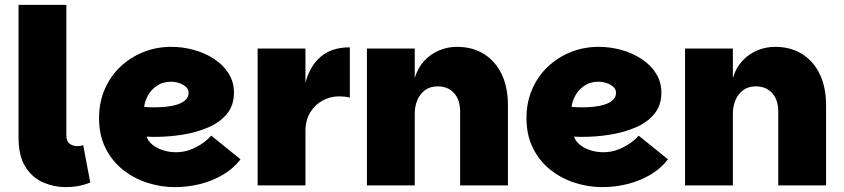

<svg xmlns="http://www.w3.org/2000/svg" viewBox="-20 -760 3458 787"><path d="M56 -196V-740H252V-203Q252 -181 265.5 -171Q279 -161 297 -161Q310 -161 321 -165L350 -12Q304 7 249 7Q202 7 157.5 -12Q113 -31 84.5 -75.5Q56 -120 56 -196Z M697 7Q639 7 583.5 -11Q528 -29 483.5 -64.5Q439 -100 412.5 -153Q386 -206 386 -276Q386 -340 409 -393.5Q432 -447 473 -486Q514 -525 567.5 -546.5Q621 -568 682 -568Q729 -568 774.5 -555.5Q820 -543 857.5 -518.5Q895 -494 917 -459Q939 -424 939 -380Q939 -328 910 -293Q881 -258 833 -237.5Q785 -217 728.5 -208Q672 -199 618 -199Q612 -199 605.5 -199Q599 -199 593 -199.5Q587 -200 581 -200Q586 -183 603.5 -168Q621 -153 647 -144.5Q673 -136 701 -136Q732 -136 759 -146Q786 -156 808.5 -171.5Q831 -187 846 -204L966 -107Q937 -69 893.5 -43.5Q850 -18 799.5 -5.5Q749 7 697 7ZM614 -320Q637 -320 661.5 -322.5Q686 -325 706.5 -331.5Q727 -338 740 -350Q753 -362 753 -380Q753 -394 742 -404Q731 -414 714.5 -419.5Q698 -425 681 -425Q647 -425 622.5 -408Q598 -391 585.5 -367Q573 -343 571 -322Q578 -321 590.5 -320.5Q603 -320 614 -320Z M1036 0V-561H1232V0ZM1209 -221 1232 -420Q1249 -488 1294 -527Q1339 -566 1414 -566V-360Q1402 -363 1391 -364Q1380 -365 1369 -365Q1334 -365 1302.5 -348Q1271 -331 1251.5 -299Q1232 -267 1232 -221Z M1484 0V-561H1680V-440Q1692 -481 1718 -509.5Q1744 -538 1779 -553Q1814 -568 1853 -568Q1917 -568 1964 -538.5Q2011 -509 2036.5 -455.5Q2062 -402 2062 -329V0H1866V-303Q1866 -351 1841 -378.5Q1816 -406 1774 -406Q1744 -406 1723 -391Q1702 -376 1691 -350.5Q1680 -325 1680 -293V0Z M2449 7Q2391 7 2335.5 -11Q2280 -29 2235.5 -64.5Q2191 -100 2164.5 -153Q2138 -206 2138 -276Q2138 -340 2161 -393.5Q2184 -447 2225 -486Q2266 -525 2319.5 -546.5Q2373 -568 2434 -568Q2481 -568 2526.5 -555.5Q2572 -543 2609.5 -518.5Q2647 -494 2669 -459Q2691 -424 2691 -380Q2691 -328 2662 -293Q2633 -258 2585 -237.5Q2537 -217 2480.5 -208Q2424 -199 2370 -199Q2364 -199 2357.5 -199Q2351 -199 2345 -199.5Q2339 -200 2333 -200Q2338 -183 2355.5 -168Q2373 -153 2399 -144.5Q2425 -136 2453 -136Q2484 -136 2511 -146Q2538 -156 2560.5 -171.5Q2583 -187 2598 -204L2718 -107Q2689 -69 2645.5 -43.5Q2602 -18 2551.5 -5.5Q2501 7 2449 7ZM2366 -320Q2389 -320 2413.5 -322.5Q2438 -325 2458.5 -331.5Q2479 -338 2492 -350Q2505 -362 2505 -380Q2505 -394 2494 -404Q2483 -414 2466.5 -419.5Q2450 -425 2433 -425Q2399 -425 2374.5 -408Q2350 -391 2337.5 -367Q2325 -343 2323 -322Q2330 -321 2342.5 -320.5Q2355 -320 2366 -320Z M2788 0V-561H2984V-440Q2996 -481 3022 -509.5Q3048 -538 3083 -553Q3118 -568 3157 -568Q3221 -568 3268 -538.5Q3315 -509 3340.5 -455.5Q3366 -402 3366 -329V0H3170V-303Q3170 -351 3145 -378.5Q3120 -406 3078 -406Q3048 -406 3027 -391Q3006 -376 2995 -350.5Q2984 -325 2984 -293V0Z"/></svg>

Font: Parkinsans ExtraBold
Style: Regular
Weight: 800
Designer: Red Stone, Indian Type Foundry
Foundry: Indian Type Foundry
Version: Version 1.000